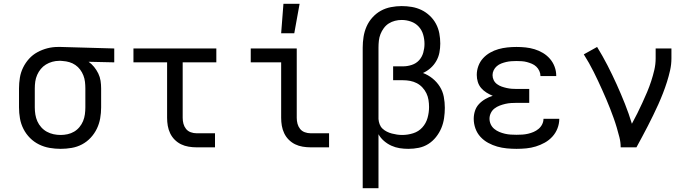

<svg xmlns="http://www.w3.org/2000/svg" viewBox="-20 -775 3640 1010"><path d="M299 8Q270 8 241 3Q212 -2 185.5 -15Q159 -28 138 -49Q117 -70 103.5 -96.5Q90 -123 85 -152Q80 -181 80 -210V-310Q80 -338 84.5 -366Q89 -394 101.5 -419.5Q114 -445 133 -466Q152 -487 177 -500.5Q202 -514 229 -521Q256 -528 285 -528H300L581 -520V-447L446 -450Q462 -439 475 -423Q488 -407 497 -388.5Q506 -370 509 -350Q512 -330 512 -310V-210Q512 -181 507 -152.5Q502 -124 489.5 -98Q477 -72 457 -50.5Q437 -29 411.5 -15.5Q386 -2 357 3Q328 8 299 8ZM299 -65Q317 -65 335.5 -69Q354 -73 370 -82.5Q386 -92 398 -106.5Q410 -121 417 -138Q424 -155 426.5 -173.5Q429 -192 429 -210V-310Q429 -327 427 -344.5Q425 -362 418.5 -378.5Q412 -395 401.5 -409Q391 -423 376.5 -433Q362 -443 345 -448Q328 -453 311 -454L300 -455H291Q273 -455 255 -450Q237 -445 221.5 -435.5Q206 -426 194.5 -412Q183 -398 175.5 -381Q168 -364 165.5 -346Q163 -328 163 -310V-210Q163 -191 166 -172.5Q169 -154 176.5 -137Q184 -120 197 -105.5Q210 -91 226.5 -82Q243 -73 261.5 -69Q280 -65 299 -65Z M1013 0Q993 0 972 -3.5Q951 -7 932.5 -16Q914 -25 899 -40Q884 -55 875 -74Q866 -93 862.5 -113.5Q859 -134 859 -155V-447H682V-520H1118V-447H941V-155Q941 -139 945 -124Q949 -109 958.5 -97Q968 -85 983 -79.5Q998 -74 1013 -74H1111V0Z M1613 0Q1593 0 1572 -3.5Q1551 -7 1532.5 -16Q1514 -25 1499 -40Q1484 -55 1475 -74Q1466 -93 1462.5 -113.5Q1459 -134 1459 -155V-447H1299V-520H1541V-155Q1541 -139 1545 -124Q1549 -109 1558.5 -97Q1568 -85 1583 -79.5Q1598 -74 1613 -74H1711V0ZM1459 -600 1471 -755H1556L1528 -600Z M1888 215V-525Q1888 -553 1892.5 -581.5Q1897 -610 1908.5 -636Q1920 -662 1939.5 -683.5Q1959 -705 1983.5 -718.5Q2008 -732 2036.5 -737.5Q2065 -743 2093 -743Q2120 -743 2146.5 -738.5Q2173 -734 2197 -722.5Q2221 -711 2241 -692Q2261 -673 2273.5 -649.5Q2286 -626 2291 -599.5Q2296 -573 2296 -546Q2296 -522 2291.5 -498.5Q2287 -475 2275 -454Q2263 -433 2245 -417Q2227 -401 2205 -391Q2232 -381 2255 -362.5Q2278 -344 2293.5 -319.5Q2309 -295 2314.5 -266Q2320 -237 2320 -208Q2320 -181 2316 -153.5Q2312 -126 2301.5 -101Q2291 -76 2273.5 -54Q2256 -32 2233 -17.5Q2210 -3 2183 2.5Q2156 8 2128 8Q2105 8 2082.5 4.5Q2060 1 2039 -8.5Q2018 -18 2000 -33.5Q1982 -49 1971 -69V215ZM2096 -65Q2125 -65 2153.5 -74Q2182 -83 2201.5 -104.5Q2221 -126 2229 -154.5Q2237 -183 2237 -212Q2237 -231 2234 -249.5Q2231 -268 2223 -284.5Q2215 -301 2202 -315Q2189 -329 2172.5 -337.5Q2156 -346 2137.5 -349.5Q2119 -353 2100 -353H2048V-426H2100Q2123 -426 2146 -433.5Q2169 -441 2184.5 -458Q2200 -475 2206.5 -498Q2213 -521 2213 -544Q2213 -569 2206 -593Q2199 -617 2182.5 -635Q2166 -653 2142 -661.5Q2118 -670 2093 -670Q2075 -670 2057.5 -665.5Q2040 -661 2025 -651.5Q2010 -642 1999 -627Q1988 -612 1981.5 -595.5Q1975 -579 1973 -561Q1971 -543 1971 -525V-149Q1972 -135 1977 -121.5Q1982 -108 1992 -98.5Q2002 -89 2015 -82.5Q2028 -76 2041.5 -72.5Q2055 -69 2068.5 -67Q2082 -65 2096 -65Z M2697 8Q2672 8 2646 5.5Q2620 3 2595.5 -4Q2571 -11 2548 -23.5Q2525 -36 2507.5 -55Q2490 -74 2481 -99Q2472 -124 2472 -150Q2472 -171 2478.5 -191.5Q2485 -212 2499.5 -227.5Q2514 -243 2533 -254Q2552 -265 2572 -271Q2555 -278 2539 -288Q2523 -298 2511 -312Q2499 -326 2493.5 -344Q2488 -362 2488 -381Q2488 -405 2496.5 -428Q2505 -451 2521 -468.5Q2537 -486 2558 -498Q2579 -510 2602 -516.5Q2625 -523 2649 -525.5Q2673 -528 2697 -528Q2721 -528 2745 -525.5Q2769 -523 2792 -516Q2815 -509 2836 -496.5Q2857 -484 2873 -465.5Q2889 -447 2897.5 -424Q2906 -401 2906 -377V-375H2823V-376Q2823 -389 2817 -402Q2811 -415 2801 -424.5Q2791 -434 2778 -439.5Q2765 -445 2752 -448.5Q2739 -452 2725 -453Q2711 -454 2697 -454Q2684 -454 2670 -453Q2656 -452 2643 -449Q2630 -446 2617 -441Q2604 -436 2593.5 -427Q2583 -418 2577 -405.5Q2571 -393 2571 -380Q2571 -366 2577 -353.5Q2583 -341 2594.5 -332.5Q2606 -324 2619 -319.5Q2632 -315 2645.5 -312Q2659 -309 2672.5 -308Q2686 -307 2700 -307H2764V-234H2700Q2684 -234 2668.5 -233Q2653 -232 2638 -228.5Q2623 -225 2608.5 -219.5Q2594 -214 2581.5 -204.5Q2569 -195 2562 -180.5Q2555 -166 2555 -151Q2555 -135 2561.5 -121Q2568 -107 2580 -97Q2592 -87 2606.5 -81Q2621 -75 2636 -71.5Q2651 -68 2666.5 -67Q2682 -66 2697 -66Q2713 -66 2728 -67Q2743 -68 2758 -71.5Q2773 -75 2787 -81Q2801 -87 2813 -97Q2825 -107 2832 -121Q2839 -135 2839 -150H2922V-149Q2922 -124 2912.5 -99.5Q2903 -75 2885.5 -56Q2868 -37 2845.5 -24.5Q2823 -12 2798.5 -4.5Q2774 3 2748.5 5.5Q2723 8 2697 8Z M3245 0Q3245 -27 3238.5 -52.5Q3232 -78 3224.5 -103.5Q3217 -129 3208 -154Q3199 -179 3189.5 -203.5Q3180 -228 3169.5 -252.5Q3159 -277 3148 -301.5Q3137 -326 3126 -349.5Q3115 -373 3103 -397Q3091 -421 3078 -444Q3065 -467 3051 -489L3121 -528Q3150 -481 3175.5 -431.5Q3201 -382 3224 -331Q3247 -280 3267.5 -228.5Q3288 -177 3304 -124Q3319 -151 3332.5 -178.5Q3346 -206 3359 -234Q3372 -262 3384 -290.5Q3396 -319 3405.5 -348Q3415 -377 3422 -407Q3429 -437 3429 -468V-520H3512V-468Q3512 -436 3505 -405Q3498 -374 3488.5 -344Q3479 -314 3467.5 -284.5Q3456 -255 3443 -226Q3430 -197 3416 -168.5Q3402 -140 3387.5 -111.5Q3373 -83 3358 -55.5Q3343 -28 3328 0Z"/></svg>

Font: Nova
Style: Regular
Weight: 400
Monospace: yes
Designer: Belleve Invis
Foundry: Belleve Invis
Version: Version 24.1.4; ttfautohint (v1.8.4)